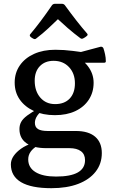

<svg xmlns="http://www.w3.org/2000/svg" viewBox="-20 -763 591 1007"><path d="M249 224Q144 224 90.5 192.5Q37 161 37 99Q37 76 51.5 55Q66 34 91 16.5Q116 -1 147 -11L177 1Q153 15 140.5 33Q128 51 128 73Q128 116 166 139.5Q204 163 274 163Q426 163 426 77Q426 46 404.5 30Q383 14 344 14H223Q155 14 118.5 -12Q82 -38 82 -86Q82 -107 91 -123.5Q100 -140 122.5 -157Q145 -174 184 -195L215 -191Q189 -176 176 -157Q163 -138 163 -119Q163 -96 179.5 -86Q196 -76 230 -76H378Q444 -76 479 -46Q514 -16 514 40Q514 96 481.5 137.5Q449 179 390 201.5Q331 224 249 224ZM269 -217Q318 -217 345.5 -246Q373 -275 373 -326Q373 -378 342 -411Q311 -444 261 -444Q216 -444 189 -416Q162 -388 162 -340Q162 -285 191.5 -251Q221 -217 269 -217ZM356 -478Q410 -456 440.5 -416.5Q471 -377 471 -329Q471 -279 446 -240.5Q421 -202 375.5 -180.5Q330 -159 268 -159Q205 -159 157.5 -181Q110 -203 83.5 -241Q57 -279 57 -330Q57 -381 84 -420Q111 -459 159 -480.5Q207 -502 270 -502Q316 -502 362 -496Q408 -490 460 -483L392 -487L508 -518Q517 -519 522 -511Q527 -497 531 -478.5Q535 -460 535 -443Q536 -434 526 -434H356ZM140 -570Q133 -577 139 -584Q166 -616 194.5 -654Q223 -692 253 -736Q259 -743 268 -743H305Q314 -743 320 -736Q352 -692 380.5 -655.5Q409 -619 437 -587Q443 -580 435 -574Q431 -570 426.5 -567.5Q422 -565 417 -562Q408 -557 401 -563Q366 -589 334.5 -616.5Q303 -644 272 -673H295Q265 -644 234.5 -615.5Q204 -587 171 -562Q164 -555 155 -560Q151 -562 147 -564.5Q143 -567 140 -570Z"/></svg>

Font: Hahmlet Medium
Style: Regular
Weight: 500
Version: Version 1.002